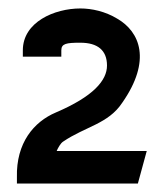

<svg xmlns="http://www.w3.org/2000/svg" viewBox="-20 -822 379 454"><path d="M20 -388H306L327 -465H114C117 -472 123 -483 129 -487C182 -523 236 -529 269 -579C339 -679 311 -747 257 -778C229 -795 197 -802 170 -802C109 -802 34 -770 34 -703V-688H125V-703C125 -719 137 -721 170 -721C211 -721 233 -703 233 -667C233 -632 201 -594 112 -556C60 -534 18 -484 20 -403Z"/></svg>

Font: Charger Sport
Style: Bd
Weight: 700
Designer: Jasper
Foundry: Cannot Into Space Fonts
Version: Version 1.1